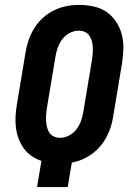

<svg xmlns="http://www.w3.org/2000/svg" viewBox="-20 -763 540 783"><path d="M131 0 149 -107Q127 -114 108.5 -127Q90 -140 77 -158Q64 -176 56 -197.5Q48 -219 45 -242Q42 -265 43.5 -289.5Q45 -314 49 -338L84 -548Q88 -574 96.5 -599Q105 -624 119.5 -647.5Q134 -671 155 -690Q176 -709 200.5 -721Q225 -733 251 -738Q277 -743 302 -743Q333 -743 362.5 -736.5Q392 -730 415 -714Q438 -698 454 -673.5Q470 -649 477 -621Q484 -593 483 -562.5Q482 -532 477 -501L442 -291Q439 -269 432.5 -248Q426 -227 415.5 -206.5Q405 -186 390 -168Q375 -150 356 -136Q337 -122 316 -113Q295 -104 273 -100L256 0ZM226 -201Q244 -201 262 -210.5Q280 -220 292 -236Q304 -252 310.5 -270.5Q317 -289 320 -308L355 -518Q357 -531 358 -544.5Q359 -558 358.5 -570.5Q358 -583 354.5 -595.5Q351 -608 344 -618Q337 -628 325.5 -633Q314 -638 301 -638Q282 -638 264 -628.5Q246 -619 234 -603Q222 -587 215.5 -568.5Q209 -550 206 -531L171 -321Q169 -308 168 -294.5Q167 -281 168 -268.5Q169 -256 172 -243.5Q175 -231 182 -221Q189 -211 200.5 -206Q212 -201 226 -201Z"/></svg>

Font: Iosevka SS04 Extrabold
Style: Italic
Weight: 800
Italic angle: -9°
Monospace: yes
Designer: Belleve Invis
Foundry: Belleve Invis
Version: Version 19.0.0; ttfautohint (v1.8.4)